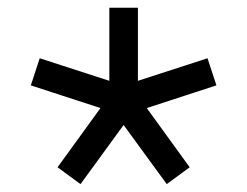

<svg xmlns="http://www.w3.org/2000/svg" viewBox="-20 -552 640 497"><path d="M263 -291.6H337V-532H263ZM288.8 -327.2 311.2 -256.4 540.2 -331 517.2 -401.2ZM330 -313.6 270 -269.6 411.6 -75.4 471 -119ZM330 -269.6 270 -313.6 129 -119 188.4 -75.4ZM288.8 -256.4 311.2 -327.2 82.8 -401.2 59.8 -331Z"/></svg>

Font: CommitMonoV143 ExtLt
Style: Regular
Weight: 200
Monospace: yes
Designer: Eigil Nikolajsen
Foundry: Eigil Nikolajsen
Version: Version 1.143